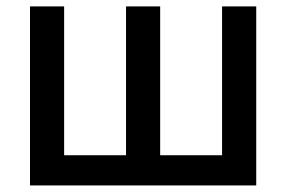

<svg xmlns="http://www.w3.org/2000/svg" viewBox="-20 -565 871 585"><path d="M71.4 0V-545.5H175.4V-92H364V-545.5H468V-92H656.6V-545.5H760.7V0Z"/></svg>

Font: Inter P Medium
Style: Regular
Weight: 500
Designer: Rasmus Andersson
Foundry: rsms
Version: Version 3.018;git-588b23468